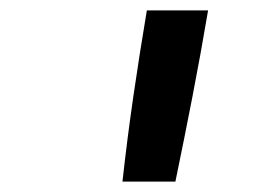

<svg xmlns="http://www.w3.org/2000/svg" viewBox="-20 -792 540 370"><path d="M216 -442Q225 -524 237 -606.5Q249 -689 263 -772H381Q367 -689 351 -606.5Q335 -524 318 -442Z"/></svg>

Font: Iosevka Aile Semibold
Style: Italic
Weight: 600
Italic angle: -9°
Designer: Belleve Invis
Foundry: Belleve Invis
Version: Version 31.1.0; ttfautohint (v1.8.4)